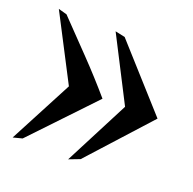

<svg xmlns="http://www.w3.org/2000/svg" viewBox="-94 -565 676 673"><g transform="rotate(20 244.5 -228.0)"><path d="M229.5 -464.4 266.1 -456.5 472.2 -227.1 267.6 -1.5 226.6 14.2 351.1 -227.1ZM15.6 -470.2 47.4 -461.4Q103.5 -403.3 158.9 -345.7Q214.4 -288.1 267.1 -226.6L51.8 0L17.6 8.8L141.6 -227.1Z"/></g></svg>

Font: Akaash Gobhi
Style: Regular
Weight: 400
Designer: Kulbir Singh Thind, MD
Foundry: Punjab Online
Version: Version 1.200